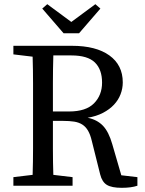

<svg xmlns="http://www.w3.org/2000/svg" viewBox="-20 -888 691 918"><path d="M138 -310V-359Q138 -424 138 -488Q138 -552 136 -617L44 -628V-669H324Q439 -669 503 -623Q567 -577 567 -494Q567 -465 556.5 -437.5Q546 -410 525 -387.5Q504 -365 472.5 -348.5Q441 -332 399 -325Q444 -316 472 -287Q500 -258 517 -198L560 -50L637 -41V0Q622 5 603.5 7.5Q585 10 562 10Q514 10 491 -4Q468 -18 459 -54L419 -214Q412 -244 401 -263Q390 -282 373.5 -292.5Q357 -303 334.5 -306.5Q312 -310 282 -310H233Q233 -238 233 -175Q233 -112 235 -52L327 -41V0H44V-41L136 -52Q138 -115 138 -179.5Q138 -244 138 -310ZM321 -623H235Q233 -557 233 -492Q233 -427 233 -355H310Q391 -355 429.5 -394Q468 -433 468 -493Q468 -556 433.5 -589.5Q399 -623 321 -623ZM206 -868 321 -783 436 -868 460 -847 358 -729H284L182 -847Z"/></svg>

Font: Source Serif Pro
Style: Regular
Weight: 400
Designer: Frank Grießhammer
Foundry: Adobe Systems Incorporated
Version: Version 2.000;PS 1.000;hotconv 16.6.51;makeotf.lib2.5.65220